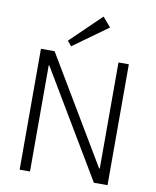

<svg xmlns="http://www.w3.org/2000/svg" viewBox="-100 -1019 889 1095"><g transform="rotate(10 344.5 -471.5)"><path d="M599 -700V0H520L154 -614H150V0H90V-700H169L535 -86H539V-700ZM457 -888 257 -744 233 -772 410 -943Z"/></g></svg>

Font: Pathway Extreme 8pt Thin
Style: Regular
Weight: 100
Designer: Eduardo Rodriguez Tunni
Foundry: Eduardo Rodriguez Tunni
Version: Version 1.000